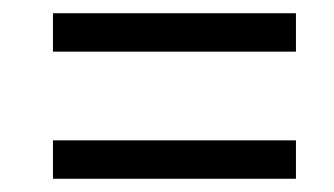

<svg xmlns="http://www.w3.org/2000/svg" viewBox="-20 -502 505 290"><path d="M60 -424H427V-482H60ZM60 -232H427V-290H60Z"/></svg>

Font: Noto Serif Tamil Condensed
Style: Italic
Weight: 400
Width: 3
Italic angle: -12°
Designer: Indian Type Foundry, Tom Grace, and the Monotype Design Team
Foundry: Monotype Imaging Inc.
Version: Version 2.003